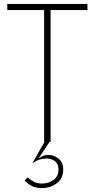

<svg xmlns="http://www.w3.org/2000/svg" viewBox="-20 -720 481 975"><path d="M208 -3H234L176 84Q190 75 200 71Q210 67 228 67Q253 67 277 85.5Q301 104 301 141Q301 187 268 211Q235 235 194 235Q166 235 146 226.5Q126 218 105 197L120 181Q139 197 155 204.5Q171 212 194 212Q226 212 251.5 194Q277 176 277 141Q277 112 259 98.5Q241 85 218 85Q178 85 144 109ZM17 -669V-700H424V-669H237V0H204V-669Z"/></svg>

Font: Jost* Thin
Style: Regular
Weight: 200
Version: Version 3.7